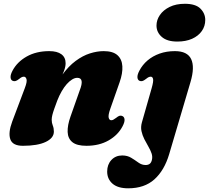

<svg xmlns="http://www.w3.org/2000/svg" viewBox="-20 -755 1104 1014"><path d="M46 -328.5Q36.5 -333.5 35.8 -347Q35 -360.5 46 -381.5Q70.5 -428 121 -456.5Q171.5 -485 240 -485Q282 -485 304.2 -468.5Q326.5 -452 326.5 -421Q326.5 -402.5 317.8 -380Q309 -357.5 297.5 -333.2Q286 -309 276.2 -285Q266.5 -261 265 -239.5L248 -244Q274.5 -312.5 308.2 -359Q342 -405.5 379.5 -433.2Q417 -461 455 -473Q493 -485 527.5 -485Q576 -485 600 -463.8Q624 -442.5 626.2 -405.2Q628.5 -368 611.5 -320L562.5 -180.5Q550.5 -146.5 554 -133.2Q557.5 -120 567.5 -120Q573 -120 578.5 -122.8Q584 -125.5 592.5 -132Q604.5 -142 612.2 -143.8Q620 -145.5 627.5 -141.5Q637 -136.5 637.8 -123Q638.5 -109.5 627.5 -88.5Q603.5 -42 553.8 -13.5Q504 15 436.5 15Q386 15 362.2 -4.2Q338.5 -23.5 337.2 -58.2Q336 -93 352 -138.5L401 -277.5Q414 -310.5 411 -327.2Q408 -344 388 -344Q375 -344 360.8 -335.2Q346.5 -326.5 332.5 -310.8Q318.5 -295 305.8 -273Q293 -251 282.5 -224Q273.5 -200 266.8 -181Q260 -162 256.5 -147.8Q253 -133.5 253 -122.5Q253 -106 258.8 -92Q264.5 -78 264.5 -60Q264.5 -26 221.5 -5.5Q178.5 15 101 15Q46.5 15 34.5 -19.5Q22.5 -54 44.5 -113L111 -289.5Q124 -323.5 120 -336.8Q116 -350 106 -350Q100.5 -350 95 -347.5Q89.5 -345 81 -338Q69 -328.5 61.2 -326.8Q53.5 -325 46 -328.5ZM986 -321.5 873.5 59Q848 145 795.5 192.2Q743 239.5 657 239.5Q602.5 239.5 574.2 215Q546 190.5 546 151Q546 114 568.2 90Q590.5 66 625.5 66Q653 66 673.2 78.5Q693.5 91 711.2 103.8Q729 116.5 749 116.5Q762 116.5 770.2 110.5Q778.5 104.5 782 90.5Q786.5 73 780.5 55.2Q774.5 37.5 763.5 18.8Q752.5 0 742.2 -20.2Q732 -40.5 727.2 -62.5Q722.5 -84.5 729.5 -109L781 -289.5Q791 -324.5 788.5 -337.2Q786 -350 776 -350Q770.5 -350 765 -347.5Q759.5 -345 751 -338Q739 -328.5 731.2 -326.8Q723.5 -325 716 -328.5Q706.5 -333.5 705.8 -347Q705 -360.5 716 -381.5Q732 -412.5 759.2 -435.8Q786.5 -459 823 -472Q859.5 -485 903.5 -485Q969.5 -485 989.5 -443Q1009.5 -401 986 -321.5ZM916.5 -535.5Q862.5 -535.5 834.5 -560Q806.5 -584.5 806.5 -620Q806.5 -649.5 824.5 -675.8Q842.5 -702 876 -718.5Q909.5 -735 956.5 -735Q1013 -735 1038.5 -709.5Q1064 -684 1064 -649.5Q1064 -617 1045.8 -591Q1027.5 -565 994.5 -550.2Q961.5 -535.5 916.5 -535.5Z"/></svg>

Font: Fraunces
Style: Italic
Weight: 900
Italic angle: -16°
Version: Version 1.000;[0bf87f6ff]